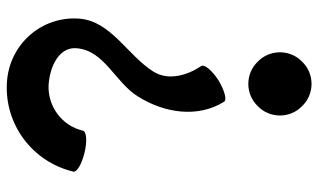

<svg xmlns="http://www.w3.org/2000/svg" viewBox="-208 -526 946 571"><g transform="rotate(90 265.5 -241.0)"><path d="M324 -600C324 -625 314 -649 296 -666C279 -684 255 -694 230 -694C205 -694 181 -684 164 -666C146 -649 136 -625 136 -600C136 -575 146 -551 164 -534C181 -516 205 -506 230 -506C255 -506 279 -516 296 -534C314 -551 324 -575 324 -600ZM177 -366C206 -322 221 -267 193 -223C144 -146 44 -98 36 -4C27 109 113 206 227 212C351 219 462 136 491 14C493 4 468 -11 434 -19C401 -27 372 -25 369 -14C355 48 297 91 233 88C175 84 119 55 124 4C131 -78 225 -110 267 -177C317 -256 332 -356 283 -434C277 -443 249 -435 219 -417C190 -398 171 -376 177 -366Z"/></g></svg>

Font: Nupuram
Style: Bold
Weight: 700
Designer: Santhosh Thottingal (santhosh.thottingal@gmail.com)
Foundry: SMC
Version: Version 1.000